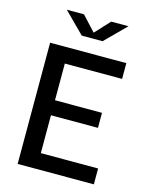

<svg xmlns="http://www.w3.org/2000/svg" viewBox="-136 -1029 891 1117"><g transform="rotate(15 310.0 -470.0)"><path d="M80.5 0H539.5V-95.5H194.5V-323.5H477.5V-414H194.5V-635H539.5V-730H80.5ZM124.5 -940.5H228L310 -852L392 -940.5H496L373 -817.5H247.5Z"/></g></svg>

Font: Monaspace Neon Medium
Style: Regular
Weight: 500
Designer: Riley Cran & the Lettermatic Team
Foundry: Lettermatic
Version: Version 1.200 (Monaspace Neon)